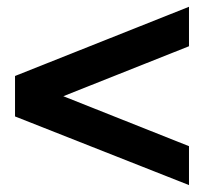

<svg xmlns="http://www.w3.org/2000/svg" viewBox="-20 -534 597 561"><path d="M165 -252.9 532.2 -106.9V6.8L23.9 -193.8V-312L532.2 -514.2V-398.9Z"/></svg>

Font: XB Khoramshahr
Style: Bold Italic
Weight: 700
Italic angle: -12°
Designer: Behnam
Foundry: Irmug
Version: Version 8.005 2009